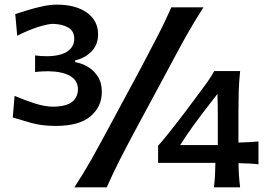

<svg xmlns="http://www.w3.org/2000/svg" viewBox="-20 -803 1150 823"><path d="M218.8 -263.2Q159.2 -263.2 112.3 -276.6Q65.4 -290 34.7 -299.3L42.5 -392.1Q84.5 -374 128.4 -359.9Q172.4 -345.7 207.5 -345.7Q265.6 -346.7 289.8 -366.9Q314 -387.2 314 -420.4Q314 -458 280.8 -477.3Q247.6 -496.6 187.5 -497.6Q173.3 -497.6 158.9 -496.8Q144.5 -496.1 130.4 -494.1V-565.4Q154.3 -562 182.1 -562Q241.7 -563 270 -583.3Q298.3 -603.5 298.3 -636.7Q298.3 -669.4 273.2 -684.6Q248 -699.7 206.1 -700.7Q186.5 -700.7 144 -687.5Q101.6 -674.3 53.7 -649.9L45.4 -742.7Q67.4 -750 98.6 -759.5Q129.9 -769 162.8 -776.1Q195.8 -783.2 222.7 -783.2Q304.7 -783.2 352.5 -748.8Q400.4 -714.4 400.4 -656.2Q400.4 -610.4 371.3 -581.5Q342.3 -552.7 302.2 -544.4V-536.6Q329.6 -532.2 355.7 -517.1Q381.8 -502 399.2 -475.3Q416.5 -448.7 416.5 -409.2Q416.5 -345.7 367.9 -304.4Q319.3 -263.2 218.8 -263.2ZM298.8 0Q337.9 -59.6 370.4 -117.2Q402.8 -174.8 442.4 -248.5L586.4 -516.1Q627 -592.8 657.2 -651.4Q687.5 -710 714.4 -771.5H852.1Q812.5 -710 779.5 -651.4Q746.6 -592.8 706.1 -516.1L562 -248.5Q522.5 -174.8 493.2 -117.2Q463.9 -59.6 437.5 0ZM1002.4 -103.5Q1002.9 -49.8 1009.3 0H897Q900.4 -27.3 901.6 -51.5Q902.8 -75.7 903.3 -105H657.7V-178.2Q671.9 -193.8 691.4 -217.8Q710.9 -241.7 731.2 -268.1Q751.5 -294.4 768.6 -316.4L833.5 -403.3Q851.1 -426.3 868.4 -450.7Q885.7 -475.1 898.4 -498.5H1009.3Q1004.4 -452.6 1003.2 -408.9Q1002 -365.2 1002 -321.8V-191.9Q1024.4 -192.4 1047.4 -193.6Q1070.3 -194.8 1087.9 -196.8V-98.6Q1070.8 -101.1 1047.6 -102.1Q1024.4 -103 1002.4 -103.5ZM752.4 -181.2H913.6V-303.7Q913.6 -352.1 912.1 -400.4L863.3 -337.4Q833.5 -298.8 805.2 -259.5Q776.9 -220.2 752.4 -181.2Z"/></svg>

Font: Pinar-DS1-FD SemiBold
Style: Regular
Weight: 600
Designer: Amin Abedi
Version: Version 3.000